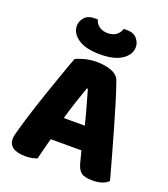

<svg xmlns="http://www.w3.org/2000/svg" viewBox="-152 -946 931 1064"><g transform="rotate(20 313.5 -414.0)"><path d="M403 -126H222Q212 -90 204.5 -59Q197 -28 190 -1Q176 4 160.5 7.5Q145 11 123 11Q72 11 47.5 -6.5Q23 -24 23 -55Q23 -69 27 -83Q31 -97 36 -116Q43 -143 55.5 -183.5Q68 -224 83 -270.5Q98 -317 115 -365.5Q132 -414 147 -457.5Q162 -501 174.5 -535.5Q187 -570 194 -588Q211 -598 245.5 -607Q280 -616 315 -616Q365 -616 403.5 -601.5Q442 -587 453 -555Q471 -504 492 -435Q513 -366 534 -292.5Q555 -219 575 -147.5Q595 -76 610 -21Q598 -7 574 1.5Q550 10 517 10Q468 10 449 -6Q430 -22 421 -57ZM314 -459Q300 -418 283 -368Q266 -318 250 -261H374Q360 -318 345.5 -368.5Q331 -419 320 -459ZM317 -786Q348 -786 367.5 -801Q387 -816 393 -838Q398 -839 402 -839Q406 -839 411 -839Q452 -839 471.5 -816Q491 -793 491 -767Q491 -722 446 -691.5Q401 -661 317 -661Q233 -661 188 -691.5Q143 -722 143 -767Q143 -793 162.5 -816Q182 -839 223 -839Q228 -839 232 -839Q236 -839 241 -838Q246 -816 266 -801Q286 -786 317 -786Z"/></g></svg>

Font: Baloo 2 ExtraBold
Style: Regular
Weight: 800
Designer: Sarang Kulkarni and Ek Type
Foundry: Ek Type
Version: Version 1.640;hotconv 1.0.111;makeotfexe 2.5.65597; ttfautoh